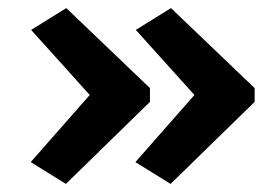

<svg xmlns="http://www.w3.org/2000/svg" viewBox="-20 -486 692 475"><path d="M351 -268V-234L143 -31L56 -85L202 -251L57 -412L144 -466ZM610 -268V-234L402 -31L315 -85L461 -251L316 -412L403 -466Z"/></svg>

Font: Exo 2 Expanded
Style: Bold
Weight: 700
Width: 7
Designer: Natanael Gama
Version: Version 1.001;PS 001.001;hotconv 1.0.70;makeotf.lib2.5.58329